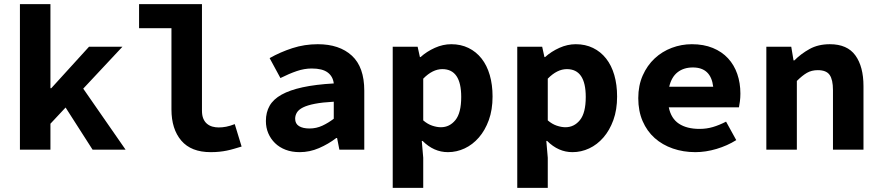

<svg xmlns="http://www.w3.org/2000/svg" viewBox="-20 -721 4240 925"><path d="M76 0V-701H223V-296H227L409 -496H570L381 -294L585 0H426L296 -203L223 -125V0Z M995 12Q901 12 853.5 -43.5Q806 -99 806 -194V-585H650V-701H953V-188Q953 -165 959.5 -149.5Q966 -134 977.5 -124.5Q989 -115 1003.5 -111Q1018 -107 1034 -107Q1051 -107 1069.5 -110.5Q1088 -114 1111 -123L1144 -15Q1124 -9 1107 -4Q1090 1 1073 4.5Q1056 8 1037 10Q1018 12 995 12Z M1424 12Q1386 12 1356 0.5Q1326 -11 1305 -31.5Q1284 -52 1272.5 -79Q1261 -106 1261 -138Q1261 -180 1279 -211.5Q1297 -243 1336.5 -265Q1376 -287 1438 -300.5Q1500 -314 1588 -319Q1584 -353 1558.5 -372Q1533 -391 1482 -391Q1446 -391 1409.5 -378.5Q1373 -366 1331 -345L1279 -441Q1330 -470 1388.5 -489Q1447 -508 1511 -508Q1615 -508 1675 -453Q1735 -398 1735 -284V0H1615L1604 -56H1600Q1562 -27 1517 -7.5Q1472 12 1424 12ZM1471 -102Q1504 -102 1533 -115.5Q1562 -129 1588 -149V-231Q1533 -228 1497 -221Q1461 -214 1440 -203.5Q1419 -193 1410.5 -179Q1402 -165 1402 -149Q1402 -125 1420.5 -113.5Q1439 -102 1471 -102Z M1872 184V-496H1992L2003 -446H2006Q2036 -473 2075 -490.5Q2114 -508 2154 -508Q2200 -508 2237 -490Q2274 -472 2300 -439Q2326 -406 2339.5 -359.5Q2353 -313 2353 -256Q2353 -192 2335 -142.5Q2317 -93 2287 -58.5Q2257 -24 2218.5 -6Q2180 12 2138 12Q2070 12 2016 -42H2012L2019 39V184ZM2104 -108Q2146 -108 2174 -142.5Q2202 -177 2202 -254Q2202 -388 2111 -388Q2064 -388 2019 -342V-141Q2040 -123 2062.5 -115.5Q2085 -108 2104 -108Z M2472 184V-496H2592L2603 -446H2606Q2636 -473 2675 -490.5Q2714 -508 2754 -508Q2800 -508 2837 -490Q2874 -472 2900 -439Q2926 -406 2939.5 -359.5Q2953 -313 2953 -256Q2953 -192 2935 -142.5Q2917 -93 2887 -58.5Q2857 -24 2818.5 -6Q2780 12 2738 12Q2670 12 2616 -42H2612L2619 39V184ZM2704 -108Q2746 -108 2774 -142.5Q2802 -177 2802 -254Q2802 -388 2711 -388Q2664 -388 2619 -342V-141Q2640 -123 2662.5 -115.5Q2685 -108 2704 -108Z M3330 12Q3272 12 3221.5 -5.5Q3171 -23 3134 -56Q3097 -89 3076 -137.5Q3055 -186 3055 -248Q3055 -309 3076.5 -357.5Q3098 -406 3134 -439.5Q3170 -473 3216.5 -490.5Q3263 -508 3313 -508Q3370 -508 3414 -490Q3458 -472 3487.5 -440Q3517 -408 3532 -364.5Q3547 -321 3547 -270Q3547 -250 3544.5 -231.5Q3542 -213 3540 -204H3202Q3213 -150 3251 -125Q3289 -100 3350 -100Q3384 -100 3414.5 -109Q3445 -118 3478 -135L3527 -46Q3484 -19 3432 -3.5Q3380 12 3330 12ZM3318 -396Q3274 -396 3244.5 -373Q3215 -350 3204 -303H3416Q3405 -396 3318 -396Z M3672 0V-496H3792L3803 -430H3807Q3839 -462 3880.5 -485Q3922 -508 3978 -508Q4062 -508 4101 -454Q4140 -400 4140 -306V0H3993V-287Q3993 -337 3977 -360Q3961 -383 3920 -383Q3890 -383 3867.5 -370Q3845 -357 3819 -331V0Z"/></svg>

Font: Source Code Pro
Style: Bold
Weight: 700
Monospace: yes
Designer: Paul D. Hunt, Teo Tuominen
Foundry: Adobe Systems Incorporated
Version: Version 2.030;PS 1.000;hotconv 16.6.51;makeotf.lib2.5.65220